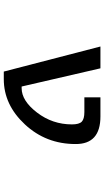

<svg xmlns="http://www.w3.org/2000/svg" viewBox="218 -780 563 1040"><g transform="rotate(90 500.0 -260.5)"><path d="M654.3 -368.2Q654.3 -407.2 639.6 -421.4Q625 -435.5 586.9 -435.5H507.8V-522.5H611.3Q761.7 -522.5 760.7 -387.7Q760.7 -227.5 654.3 -113.3Q547.9 1 409.2 1H368.2L232.4 -522.5H350.6L449.2 -95.7H458Q526.4 -95.7 590.3 -179.2Q654.3 -262.7 654.3 -368.2Z"/></g></svg>

Font: GenEi Gothic M SemiBold
Style: Regular
Weight: 500
Designer: o_tamon (Modified); [Source Han Sans]
Ryoko NISHIZUKA  (kana & ideographs); Paul D. Hunt (Latin, Greek & Cyrillic); Wenl
Version: Version 1.1a;Original Version 1.004